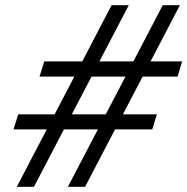

<svg xmlns="http://www.w3.org/2000/svg" viewBox="-20 -718 720 738"><path d="M475 -698 110.5 0H44.5L409 -698ZM671.5 -698 307 0H241L605.5 -698ZM662.5 -423.5H132L150 -482H680ZM565 -220.5H32L50 -278.5H583Z"/></svg>

Font: Newsreader 9pt Medium
Style: Italic
Weight: 500
Italic angle: -17°
Designer: Hugues Gentile
Foundry: Production Type
Version: Version 1.003